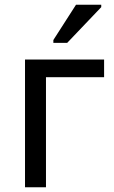

<svg xmlns="http://www.w3.org/2000/svg" viewBox="-20 -786 478 806"><path d="M85 0V-536H417V-462H173V0ZM204 -606V-618L299 -766H405V-756L262 -606Z"/></svg>

Font: Noto Sans Historical
Style: Regular
Weight: 400
Designer: Monotype Design Team
Foundry: Monotype Imaging Inc.
Version: Version 2.013; ttfautohint (v1.8.4.7-5d5b)